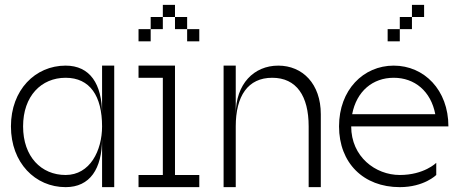

<svg xmlns="http://www.w3.org/2000/svg" viewBox="-20 -770 1890 790"><path d="M250 0C350 0 400 -75 400 -200V0H450V-500H400V-300C400 -425 350 -500 250 -500C125 -500 25 -400 25 -250C25 -100 125 0 250 0ZM75 -250C75 -375 150 -450 250 -450C350 -450 400 -375 400 -250C400 -150 350 -50 250 -50C150 -50 75 -125 75 -250Z M700 -500H550V-450H650V-50H550V0H800V-50H700ZM550 -600H600V-650H550ZM600 -650H650V-700H600ZM650 -700H700V-750H650ZM700 -650H750V-700H700ZM750 -600H800V-650H750Z M1125 -500C1025 -500 950 -425 950 -300V-500H900V0H950V-250C950 -375 1000 -450 1100 -450C1200 -450 1250 -375 1250 -250V0H1300V-300C1300 -425 1225 -500 1125 -500Z M1675 -750V-700H1725V-750ZM1375 -250C1375 -100 1475 0 1625 0C1725 0 1775 -50 1775 -50V-100C1775 -100 1725 -50 1625 -50C1525 -50 1425 -125 1425 -250H1825C1825 -400 1725 -500 1600 -500C1475 -500 1375 -400 1375 -250ZM1429 -300C1447 -395 1514 -450 1600 -450C1686 -450 1753 -395 1771 -300ZM1575 -600H1625V-650H1575ZM1625 -650H1675V-700H1625Z"/></svg>

Font: LS-VG5000 Light
Style: Regular
Weight: 400
Designer: Justin Bihan, 2021
Foundry: Justin Bihan, 2021
Version: Version 1.000;Glyphs 3.1.2 (3151)